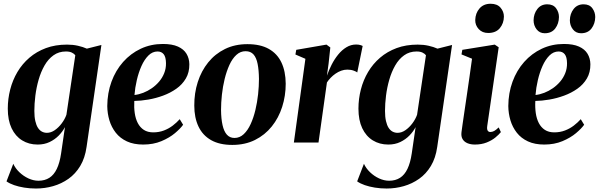

<svg xmlns="http://www.w3.org/2000/svg" viewBox="-20 -778 3269 1048"><path d="M452.5 24Q444 84.5 418 127.8Q392 171 353.8 198Q315.5 225 270 238Q224.5 251 176.5 251Q142.5 251 112 246Q81.5 241 57 232.5Q32.5 224 15.5 212L52.5 116Q63.5 140.5 85.5 161.8Q107.5 183 135 195.8Q162.5 208.5 190 208.5Q224.5 208.5 249.5 192.5Q274.5 176.5 290.2 143.5Q306 110.5 313.5 59.5L334.5 -84Q321.5 -59.5 300.5 -38Q279.5 -16.5 250.8 -2.8Q222 11 185.5 11Q137.5 11 100.8 -11.8Q64 -34.5 43.2 -78.2Q22.5 -122 22.5 -185Q22.5 -238.5 35.8 -289.8Q49 -341 75.2 -385.2Q101.5 -429.5 140.5 -463Q179.5 -496.5 230.8 -515.5Q282 -534.5 346 -534.5Q378 -534.5 405.5 -528.2Q433 -522 454 -512.5L533.5 -532.5ZM391 -476.5Q384.5 -485 372 -491Q359.5 -497 340 -497Q301 -497 272 -476.2Q243 -455.5 223 -420.5Q203 -385.5 190.8 -342.8Q178.5 -300 173 -255.8Q167.5 -211.5 167.5 -172.5Q167.5 -140 172.8 -117.2Q178 -94.5 187.2 -80.2Q196.5 -66 209 -59.5Q221.5 -53 236 -53Q258 -53 279 -67.5Q300 -82 317 -104.8Q334 -127.5 342.5 -151.5Z M979.5 -97Q965 -76.5 935 -51.2Q905 -26 861 -7.5Q817 11 761.5 11Q710 11 672.8 -6.2Q635.5 -23.5 612 -53.5Q588.5 -83.5 577.2 -121Q566 -158.5 565.5 -199Q566 -270.5 588.5 -332Q611 -393.5 652 -439.8Q693 -486 748.2 -512Q803.5 -538 869 -538Q919.5 -538 951.2 -523.8Q983 -509.5 998 -484.5Q1013 -459.5 1013.5 -427.5Q1014 -383 994.5 -349.8Q975 -316.5 942.2 -293.5Q909.5 -270.5 870 -256Q830.5 -241.5 789.5 -234.5Q748.5 -227.5 713 -227Q711 -191.5 715.5 -160.5Q720 -129.5 732.2 -106Q744.5 -82.5 765.2 -69Q786 -55.5 816.5 -55.5Q848 -55.5 874.8 -65.8Q901.5 -76 923 -92.5Q944.5 -109 961 -127.5ZM840 -497Q812 -497 790 -475Q768 -453 752.2 -417.8Q736.5 -382.5 726.8 -340.8Q717 -299 714 -259.5Q737.5 -262 762 -271.5Q786.5 -281 808.8 -296.5Q831 -312 848.5 -332.5Q866 -353 876.2 -378.5Q886.5 -404 886 -433.5Q885.5 -467 873.5 -482Q861.5 -497 840 -497Z M1330.5 -537Q1401 -537 1447 -511.2Q1493 -485.5 1516 -437.2Q1539 -389 1539.5 -321Q1539.5 -255 1520.2 -194.8Q1501 -134.5 1463.5 -87.8Q1426 -41 1371.8 -14Q1317.5 13 1248 13Q1178.5 13 1132.5 -13Q1086.5 -39 1063.5 -87.2Q1040.5 -135.5 1040.5 -201.5Q1040 -269.5 1059.5 -330.2Q1079 -391 1116.5 -437.5Q1154 -484 1208 -510.5Q1262 -537 1330.5 -537ZM1320.5 -498.5Q1292 -498.5 1270 -478.2Q1248 -458 1232.2 -423.5Q1216.5 -389 1206.2 -347Q1196 -305 1191.2 -261Q1186.5 -217 1186.5 -177.5Q1187 -129 1194.8 -94.8Q1202.5 -60.5 1218.5 -42.8Q1234.5 -25 1260 -25Q1288.5 -25 1310.5 -45.8Q1332.5 -66.5 1348.2 -101Q1364 -135.5 1374 -177.5Q1384 -219.5 1388.8 -263.5Q1393.5 -307.5 1393.5 -347Q1393 -395 1386.2 -429Q1379.5 -463 1363.8 -480.8Q1348 -498.5 1320.5 -498.5Z M1584 0 1647 -457 1592.5 -480.5 1597 -506 1762 -534.5 1783 -519 1773.5 -430.5 1764.5 -365Q1775 -395 1790.2 -425Q1805.5 -455 1825.8 -480Q1846 -505 1870.8 -520Q1895.5 -535 1923.5 -535Q1937.5 -535 1946.5 -532.2Q1955.5 -529.5 1959.5 -527L1930 -382.5Q1926.5 -386.5 1911 -392.2Q1895.5 -398 1876 -398Q1858.5 -398 1842.2 -392Q1826 -386 1811.5 -376Q1797 -366 1785 -353.5Q1773 -341 1764.5 -328L1718.5 0Z M2366.5 24Q2358 84.5 2332 127.8Q2306 171 2267.8 198Q2229.5 225 2184 238Q2138.5 251 2090.5 251Q2056.5 251 2026 246Q1995.5 241 1971 232.5Q1946.5 224 1929.5 212L1966.5 116Q1977.5 140.5 1999.5 161.8Q2021.5 183 2049 195.8Q2076.5 208.5 2104 208.5Q2138.5 208.5 2163.5 192.5Q2188.5 176.5 2204.2 143.5Q2220 110.5 2227.5 59.5L2248.5 -84Q2235.5 -59.5 2214.5 -38Q2193.5 -16.5 2164.8 -2.8Q2136 11 2099.5 11Q2051.5 11 2014.8 -11.8Q1978 -34.5 1957.2 -78.2Q1936.5 -122 1936.5 -185Q1936.5 -238.5 1949.8 -289.8Q1963 -341 1989.2 -385.2Q2015.5 -429.5 2054.5 -463Q2093.5 -496.5 2144.8 -515.5Q2196 -534.5 2260 -534.5Q2292 -534.5 2319.5 -528.2Q2347 -522 2368 -512.5L2447.5 -532.5ZM2305 -476.5Q2298.5 -485 2286 -491Q2273.5 -497 2254 -497Q2215 -497 2186 -476.2Q2157 -455.5 2137 -420.5Q2117 -385.5 2104.8 -342.8Q2092.5 -300 2087 -255.8Q2081.5 -211.5 2081.5 -172.5Q2081.5 -140 2086.8 -117.2Q2092 -94.5 2101.2 -80.2Q2110.5 -66 2123 -59.5Q2135.5 -53 2150 -53Q2172 -53 2193 -67.5Q2214 -82 2231 -104.8Q2248 -127.5 2256.5 -151.5Z M2571.5 11Q2549.5 11 2531.8 3.8Q2514 -3.5 2505 -18.5Q2496 -33.5 2499 -57Q2500.5 -69 2504.5 -97.2Q2508.5 -125.5 2514.5 -165.8Q2520.5 -206 2527.5 -254Q2534.5 -302 2542 -354Q2549.5 -406 2556.5 -457.5L2499 -481L2503.5 -506L2680.5 -534.5L2702 -520L2639.5 -90.5Q2637 -72.5 2642 -65Q2647 -57.5 2656 -57.5Q2667 -57.5 2677.2 -63Q2687.5 -68.5 2702 -82.5L2714 -57Q2703.5 -43.5 2684 -27.5Q2664.5 -11.5 2636.2 -0.2Q2608 11 2571.5 11ZM2644.5 -598Q2612.5 -598 2593 -619.2Q2573.5 -640.5 2574 -668.5Q2575 -706 2597.2 -731.8Q2619.5 -757.5 2658 -757.5Q2694 -757.5 2712.2 -736Q2730.5 -714.5 2730.5 -687.5Q2730 -650.5 2708.2 -624.2Q2686.5 -598 2644.5 -598Z M3168.5 -97Q3154 -76.5 3124 -51.2Q3094 -26 3050 -7.5Q3006 11 2950.5 11Q2899 11 2861.8 -6.2Q2824.5 -23.5 2801 -53.5Q2777.5 -83.5 2766.2 -121Q2755 -158.5 2754.5 -199Q2755 -270.5 2777.5 -332Q2800 -393.5 2841 -439.8Q2882 -486 2937.2 -512Q2992.5 -538 3058 -538Q3108.5 -538 3140.2 -523.8Q3172 -509.5 3187 -484.5Q3202 -459.5 3202.5 -427.5Q3203 -383 3183.5 -349.8Q3164 -316.5 3131.2 -293.5Q3098.5 -270.5 3059 -256Q3019.5 -241.5 2978.5 -234.5Q2937.5 -227.5 2902 -227Q2900 -191.5 2904.5 -160.5Q2909 -129.5 2921.2 -106Q2933.5 -82.5 2954.2 -69Q2975 -55.5 3005.5 -55.5Q3037 -55.5 3063.8 -65.8Q3090.5 -76 3112 -92.5Q3133.5 -109 3150 -127.5ZM3029 -497Q3001 -497 2979 -475Q2957 -453 2941.2 -417.8Q2925.5 -382.5 2915.8 -340.8Q2906 -299 2903 -259.5Q2926.5 -262 2951 -271.5Q2975.5 -281 2997.8 -296.5Q3020 -312 3037.5 -332.5Q3055 -353 3065.2 -378.5Q3075.5 -404 3075 -433.5Q3074.5 -467 3062.5 -482Q3050.5 -497 3029 -497ZM2953.5 -596.5Q2925.5 -596.5 2909 -617.8Q2892.5 -639 2892.5 -667.5Q2893 -703 2913 -728.8Q2933 -754.5 2967 -754.5Q2999.5 -754.5 3015.2 -733Q3031 -711.5 3031 -685Q3030.5 -649 3010.8 -622.8Q2991 -596.5 2953.5 -596.5ZM3151.5 -596.5Q3123.5 -596.5 3107 -617.8Q3090.5 -639 3090.5 -667.5Q3091 -703 3111 -728.8Q3131 -754.5 3165.5 -754.5Q3197.5 -754.5 3213.2 -733Q3229 -711.5 3229 -685Q3228.5 -649 3208.8 -622.8Q3189 -596.5 3151.5 -596.5Z"/></svg>

Font: Merriweather 96pt
Style: Bold Italic
Weight: 700
Italic angle: -7.8°
Version: Version 2.101